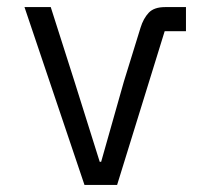

<svg xmlns="http://www.w3.org/2000/svg" viewBox="-20 -521 568 541"><path d="M218 0 49 -501H123L190 -291L261 -65H265L329 -291L376 -443Q384 -469 399 -485Q414 -501 445 -501H504V-433H444L310 0Z"/></svg>

Font: PlemolJP
Style: Regular
Weight: 400
Monospace: yes
Version: v2.0.4; ttfautohint (v1.8.4.7-5d5b-dirty) -l 6 -r 45 -G 200 